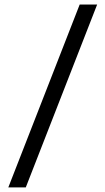

<svg xmlns="http://www.w3.org/2000/svg" viewBox="-20 -690 456 830"><path d="M16 120 324.5 -670.5H400L91.5 120Z"/></svg>

Font: Anek Gujarati Medium
Style: Regular
Weight: 400
Version: Version 1.003